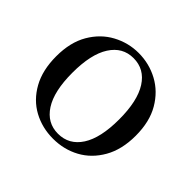

<svg xmlns="http://www.w3.org/2000/svg" viewBox="-135 -698 874 874"><g transform="rotate(45 302.0 -261.0)"><path d="M301 15Q231 15 173 -16.5Q115 -48 80.5 -110Q46 -172 46 -261Q46 -351 82 -412.5Q118 -474 176.5 -505.5Q235 -537 301 -537Q369 -537 427.5 -505.5Q486 -474 522 -412.5Q558 -351 558 -261Q558 -172 522.5 -110Q487 -48 429 -16.5Q371 15 301 15ZM301 -17Q372 -17 412 -79Q452 -141 452 -260Q452 -379 412 -441.5Q372 -504 301 -504Q231 -504 191 -441.5Q151 -379 151 -260Q151 -141 191 -79Q231 -17 301 -17Z"/></g></svg>

Font: Noto Serif KR ExtraLight Medium
Style: Regular
Weight: 500
Version: Version 2.002-H1;hotconv 1.1.0;makeotfexe 2.6.0